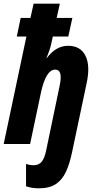

<svg xmlns="http://www.w3.org/2000/svg" viewBox="-30 -780 524 1040"><path d="M180 240Q142 240 111 229V108Q132 115 152 115Q181 115 196.5 95Q212 75 220 35L293 -315Q312 -403 269 -403Q220 -403 193 -284L133 0H-10L113 -582H61L82 -683H135L152 -760H294L277 -683H362L340 -582H256L248 -545Q244 -526 237 -505.5Q230 -485 222 -466H224Q273 -532 339 -532Q406 -532 433 -478Q460 -424 439 -328L360 46Q347 108 327 151Q307 194 272.5 217Q238 240 180 240Z"/></svg>

Font: Noto Sans ExtraCondensed ExtraBold
Style: Italic
Weight: 800
Width: 2
Italic angle: -12°
Designer: Monotype Design Team
Foundry: Monotype Imaging Inc.
Version: Version 2.013; ttfautohint (v1.8.4.7-5d5b)